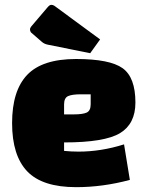

<svg xmlns="http://www.w3.org/2000/svg" viewBox="-20 -759 605 794"><path d="M245 -170V-135Q275 -132 305 -132Q398 -132 493 -162L517 -15Q405 15 295 15Q155 15 92.5 -50.5Q30 -116 30 -250Q30 -384 92.5 -449.5Q155 -515 294.5 -515Q434 -515 487 -477Q540 -439 540 -335Q540 -247 476.5 -208.5Q413 -170 245 -170ZM245 -327V-286H286Q322 -286 338.5 -293.5Q355 -301 355 -328V-369H314Q278 -369 261.5 -361.5Q245 -354 245 -327ZM353 -539 179 -574Q163 -577 153 -586L108 -625Q104 -631 104 -637.5Q104 -644 113 -654L176 -728Q185 -739 192 -739Q199 -739 205 -735L394 -596Z"/></svg>

Font: Myanmar Thuriya
Style: Regular
Weight: 400
Designer: Danh Hong
Foundry: Google Inc.
Version: Version 2.00 November 23, 2015